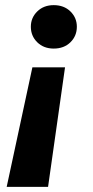

<svg xmlns="http://www.w3.org/2000/svg" viewBox="-20 -529 362 747"><path d="M233 -267 167 198H6L106 -267ZM189 -509Q229 -509 254 -484.5Q279 -460 279 -425Q279 -389 254 -364.5Q229 -340 189 -340Q150 -340 125 -364.5Q100 -389 100 -425Q100 -460 125 -484.5Q150 -509 189 -509Z"/></svg>

Font: DM Sans 24pt Black
Style: Italic
Weight: 900
Italic angle: -10°
Designer: Colophon Foundry, Jonny Pinhorn
Foundry: Colophon Foundry
Version: Version 4.004;gftools[0.9.30]